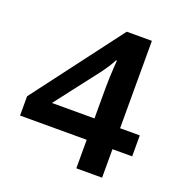

<svg xmlns="http://www.w3.org/2000/svg" viewBox="-120 -850 812 861"><g transform="rotate(20 286.0 -419.5)"><path d="M554 -229H460V-93H337V-229H19V-321L340 -746H460V-329H554ZM337 -331V-473Q337 -497 338 -524Q339 -551 340.5 -574Q342 -597 343 -609H339Q330 -592 318.5 -574Q307 -556 292 -536L134 -331Z"/></g></svg>

Font: Noto Sans Telugu UI SemiBold
Style: Regular
Weight: 600
Designer: Jelle Bosma - Monotype Design Team
Foundry: Monotype Imaging Inc.
Version: Version 2.005; ttfautohint (v1.8.4.7-5d5b)